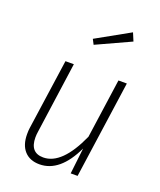

<svg xmlns="http://www.w3.org/2000/svg" viewBox="-144 -866 808 967"><g transform="rotate(20 259.5 -382.0)"><path d="M74 -111Q74 -132 76 -144L130 -522H175L122 -144Q119 -126 119 -110Q119 -28 190 -28Q290 -28 369 -204L414 -522H459L385 0H348L364 -139Q293 11 184 11Q132 11 103 -21Q74 -53 74 -111ZM400 -775 418 -732 235 -648 221 -675Z"/></g></svg>

Font: Fira Sans Condensed ExtraLight
Style: Italic
Weight: 275
Width: 3
Italic angle: -8°
Designer: Carrois Corporate & Edenspiekermann AG
Foundry: Carrois Corporate GbR & Edenspiekermann AG
Version: Version 4.203